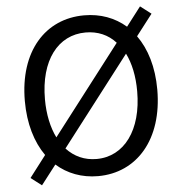

<svg xmlns="http://www.w3.org/2000/svg" viewBox="-55 -818 852 904"><g transform="rotate(-5 371.0 -366.5)"><path d="M555 -550C579 -502 592 -441 592 -369C592 -186 505 -68 374 -68C317 -68 269 -90 232 -130ZM194 -186C170 -234 156 -297 156 -369C156 -553 243 -666 374 -666C431 -666 480 -645 516 -605ZM691 -727 640 -766 571 -676C518 -722 451 -747 374 -747C190 -747 61 -604 61 -369C61 -262 88 -173 134 -108L56 -6L107 33L178 -59C230 -13 297 13 374 13C558 13 687 -134 687 -369C687 -476 660 -563 614 -627Z"/></g></svg>

Font: Noto Sans JP Regular
Style: Regular
Weight: 400
Designer: Ryoko NISHIZUKA (kana & ideographs); Paul D. Hunt (Latin, Greek & Cyrillic); Wenlong ZHANG (bopomofo); Sandoll Communica
Foundry: Adobe Systems Incorporated
Version: Version 1.004;PS 1.004;hotconv 1.0.82;makeotf.lib2.5.63406